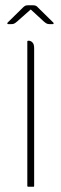

<svg xmlns="http://www.w3.org/2000/svg" viewBox="-20 -711 231 731"><path d="M97 -675 45 -629Q37 -622 32.5 -620.5Q28 -619 20 -619H12Q9 -619 8 -621Q7 -623 9 -625L67 -682Q72 -687 76 -689Q80 -691 88 -691H104Q112 -691 116.5 -689Q121 -687 125 -682L183 -625Q185 -623 184 -621Q183 -619 180 -619H172Q164 -619 159.5 -620.5Q155 -622 147 -629ZM84 -3V-553Q84 -556 88 -556H89Q97 -556 103.5 -549.5Q110 -543 110 -528V-3Q110 0 108 0H88Q84 0 84 -3Z"/></svg>

Font: Zain ExtraLight
Style: Regular
Weight: 200
Designer: Zain,Boutros
Foundry: Mobile Telecommunications Company (Zain), 2024
Version: Version 1.51; ttfautohint (v1.8.4)